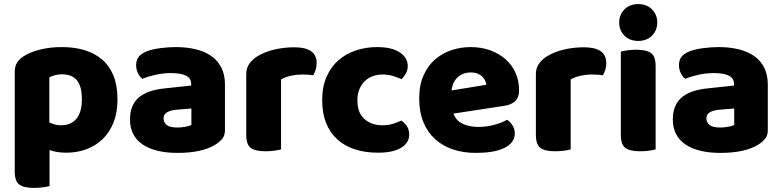

<svg xmlns="http://www.w3.org/2000/svg" viewBox="-20 -731 3823 938"><path d="M303 15Q279 15 259 11.5Q239 8 222 2V178Q211 181 190.5 184Q170 187 146 187Q96 187 74 170.5Q52 154 52 107V-380Q52 -407 63.5 -425Q75 -443 95 -456Q126 -476 174.5 -488.5Q223 -501 283 -501Q343 -501 393 -486Q443 -471 479 -440Q515 -409 534.5 -361Q554 -313 554 -246Q554 -182 535 -133.5Q516 -85 482 -52Q448 -19 402.5 -2Q357 15 303 15ZM277 -119Q327 -119 353.5 -151Q380 -183 380 -246Q380 -310 355.5 -339Q331 -368 283 -368Q264 -368 248 -363.5Q232 -359 221 -353V-133Q233 -127 247 -123Q261 -119 277 -119Z M847 -108Q864 -108 884.5 -111.5Q905 -115 915 -121V-201L843 -195Q815 -193 797 -183Q779 -173 779 -153Q779 -133 794.5 -120.5Q810 -108 847 -108ZM839 -501Q893 -501 937.5 -490Q982 -479 1013.5 -456.5Q1045 -434 1062 -399.5Q1079 -365 1079 -318V-94Q1079 -68 1064.5 -51.5Q1050 -35 1030 -23Q965 16 847 16Q794 16 751.5 6Q709 -4 678.5 -24Q648 -44 631.5 -75Q615 -106 615 -147Q615 -216 656 -253Q697 -290 783 -299L914 -313V-320Q914 -349 888.5 -361.5Q863 -374 815 -374Q778 -374 741.5 -366Q705 -358 676 -346Q663 -355 654 -373.5Q645 -392 645 -412Q645 -438 657.5 -453.5Q670 -469 696 -480Q725 -491 764.5 -496Q804 -501 839 -501Z M1353 -1Q1342 2 1321.5 5Q1301 8 1277 8Q1227 8 1205 -8.5Q1183 -25 1183 -72V-369Q1183 -398 1198 -419.5Q1213 -441 1239 -457Q1274 -478 1320.5 -489Q1367 -500 1418 -500Q1527 -500 1527 -423Q1527 -405 1522 -389.5Q1517 -374 1510 -363Q1491 -367 1455 -367Q1429 -367 1401.5 -361Q1374 -355 1353 -343Z M1849 -367Q1824 -367 1801.5 -359Q1779 -351 1762.5 -335Q1746 -319 1736 -295.5Q1726 -272 1726 -241Q1726 -179 1761 -149Q1796 -119 1848 -119Q1878 -119 1901 -126.5Q1924 -134 1941 -142Q1960 -128 1969.5 -112Q1979 -96 1979 -73Q1979 -33 1939.5 -9Q1900 15 1827 15Q1764 15 1713.5 -1.5Q1663 -18 1627.5 -50.5Q1592 -83 1573 -130.5Q1554 -178 1554 -241Q1554 -307 1575.5 -356Q1597 -405 1634 -437Q1671 -469 1719.5 -485Q1768 -501 1822 -501Q1894 -501 1933 -475Q1972 -449 1972 -408Q1972 -389 1963 -372.5Q1954 -356 1942 -344Q1925 -352 1901 -359.5Q1877 -367 1849 -367Z M2195 -176Q2209 -140 2242 -125.5Q2275 -111 2316 -111Q2358 -111 2396 -121.5Q2434 -132 2457 -146Q2473 -136 2484 -118Q2495 -100 2495 -80Q2495 -55 2481 -37Q2467 -19 2441.5 -7Q2416 5 2381 10.5Q2346 16 2304 16Q2245 16 2194.5 -0.5Q2144 -17 2107 -50Q2070 -83 2049 -133Q2028 -183 2028 -250Q2028 -316 2049.5 -363.5Q2071 -411 2106.5 -441.5Q2142 -472 2187 -486.5Q2232 -501 2279 -501Q2332 -501 2375.5 -485Q2419 -469 2450.5 -441Q2482 -413 2499 -374Q2516 -335 2516 -289Q2516 -255 2497 -237Q2478 -219 2444 -214ZM2280 -377Q2242 -377 2216.5 -354Q2191 -331 2186 -289L2356 -317Q2355 -327 2350 -337.5Q2345 -348 2336 -357Q2327 -366 2313 -371.5Q2299 -377 2280 -377Z M2768 -1Q2757 2 2736.5 5Q2716 8 2692 8Q2642 8 2620 -8.5Q2598 -25 2598 -72V-369Q2598 -398 2613 -419.5Q2628 -441 2654 -457Q2689 -478 2735.5 -489Q2782 -500 2833 -500Q2942 -500 2942 -423Q2942 -405 2937 -389.5Q2932 -374 2925 -363Q2906 -367 2870 -367Q2844 -367 2816.5 -361Q2789 -355 2768 -343Z M3013 -479Q3024 -482 3044.5 -485Q3065 -488 3089 -488Q3139 -488 3161 -471.5Q3183 -455 3183 -408V-1Q3172 2 3151.5 5Q3131 8 3107 8Q3057 8 3035 -8.5Q3013 -25 3013 -72ZM3005 -621Q3005 -659 3030.5 -685Q3056 -711 3098 -711Q3140 -711 3165.5 -685Q3191 -659 3191 -621Q3191 -583 3165.5 -557Q3140 -531 3098 -531Q3056 -531 3030.5 -557Q3005 -583 3005 -621Z M3499 -108Q3516 -108 3536.5 -111.5Q3557 -115 3567 -121V-201L3495 -195Q3467 -193 3449 -183Q3431 -173 3431 -153Q3431 -133 3446.5 -120.5Q3462 -108 3499 -108ZM3491 -501Q3545 -501 3589.5 -490Q3634 -479 3665.5 -456.5Q3697 -434 3714 -399.5Q3731 -365 3731 -318V-94Q3731 -68 3716.5 -51.5Q3702 -35 3682 -23Q3617 16 3499 16Q3446 16 3403.5 6Q3361 -4 3330.5 -24Q3300 -44 3283.5 -75Q3267 -106 3267 -147Q3267 -216 3308 -253Q3349 -290 3435 -299L3566 -313V-320Q3566 -349 3540.5 -361.5Q3515 -374 3467 -374Q3430 -374 3393.5 -366Q3357 -358 3328 -346Q3315 -355 3306 -373.5Q3297 -392 3297 -412Q3297 -438 3309.5 -453.5Q3322 -469 3348 -480Q3377 -491 3416.5 -496Q3456 -501 3491 -501Z"/></svg>

Font: Baloo 2 ExtraBold
Style: Regular
Weight: 800
Designer: Sarang Kulkarni and Ek Type
Foundry: Ek Type
Version: Version 1.640;hotconv 1.0.111;makeotfexe 2.5.65597; ttfautoh